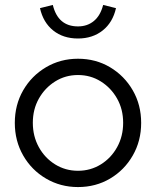

<svg xmlns="http://www.w3.org/2000/svg" viewBox="-20 -748 632 778"><path d="M296 10Q225 10 166.5 -24.4Q107.9 -58.7 74 -117.9Q40 -177 40 -250Q40 -323.1 73.9 -382Q107.9 -440.9 166.4 -475.5Q224.9 -510 295.9 -510Q368 -510 426 -475.5Q484 -440.9 518 -382Q552 -323.1 552 -250Q552 -177 518 -117.9Q484.1 -58.7 426.1 -24.4Q368.1 10 296 10ZM296 -56Q347 -56 388.7 -81.9Q430.4 -107.8 454.7 -151.9Q479 -195.9 479 -250.5Q479 -305 454.5 -348.5Q430 -392 388.5 -418Q347.1 -444 296 -444Q245 -444 203.5 -418Q162 -392 137.5 -348.5Q113 -305 113 -250.5Q113 -195.9 137.3 -151.9Q161.6 -107.8 203.3 -81.9Q245 -56 296 -56ZM296 -592Q236 -592 195.5 -624.5Q155 -657 142 -715L194 -728Q215 -641 296 -641Q334 -641 360.5 -663Q387 -685 398 -728L450 -715Q437 -657 396 -624.5Q355 -592 296 -592Z"/></svg>

Font: Red Hat Display VF
Style: Regular
Weight: 300
Designer: Pentagram, MCKL
Foundry: Pentagram, MCKL
Version: Version 1.023